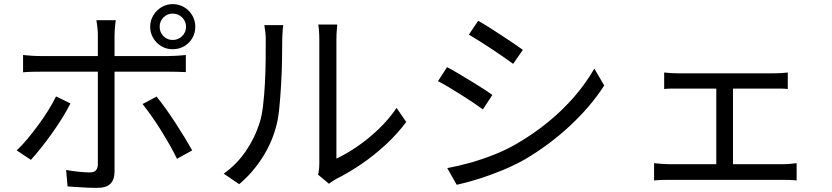

<svg xmlns="http://www.w3.org/2000/svg" viewBox="-20 -869 4040 932"><path d="M755 -739Q755 -712 773.5 -693.5Q792 -675 818 -675Q845 -675 864 -693.5Q883 -712 883 -739Q883 -766 864 -784.5Q845 -803 818 -803Q792 -803 773.5 -784.5Q755 -766 755 -739ZM709 -739Q709 -769 724 -794Q739 -819 763.5 -834Q788 -849 818 -849Q849 -849 874 -834Q899 -819 913.5 -794Q928 -769 928 -739Q928 -709 913.5 -684Q899 -659 874 -644.5Q849 -630 818 -630Q788 -630 763.5 -644.5Q739 -659 724 -684Q709 -709 709 -739ZM542 -771Q541 -764 539.5 -751Q538 -738 537 -724Q536 -710 536 -699Q536 -673 536 -639Q536 -605 536 -572Q536 -539 536 -514Q536 -494 536 -456Q536 -418 536 -370Q536 -322 536 -271.5Q536 -221 536 -174Q536 -127 536 -91Q536 -55 536 -37Q536 3 516 23Q496 43 450 43Q429 43 403.5 42Q378 41 353 39Q328 37 308 36L301 -44Q334 -38 365 -35Q396 -32 416 -32Q436 -32 445 -41.5Q454 -51 455 -70Q455 -84 455 -118.5Q455 -153 455 -198.5Q455 -244 455 -294.5Q455 -345 455 -390.5Q455 -436 455 -469Q455 -502 455 -514Q455 -531 455 -565Q455 -599 455 -636.5Q455 -674 455 -700Q455 -716 452.5 -738Q450 -760 448 -771ZM92 -602Q113 -600 133 -598.5Q153 -597 177 -597Q189 -597 226 -597Q263 -597 315.5 -597Q368 -597 428 -597Q488 -597 548.5 -597Q609 -597 661.5 -597Q714 -597 750.5 -597Q787 -597 800 -597Q818 -597 840.5 -598.5Q863 -600 882 -602V-519Q862 -520 840.5 -520.5Q819 -521 801 -521Q788 -521 751.5 -521Q715 -521 662.5 -521Q610 -521 550 -521Q490 -521 430 -521Q370 -521 317 -521Q264 -521 227.5 -521Q191 -521 177 -521Q155 -521 133.5 -520.5Q112 -520 92 -518ZM322 -367Q306 -335 282.5 -297Q259 -259 231.5 -220.5Q204 -182 177.5 -149Q151 -116 130 -93L61 -139Q86 -162 113 -194.5Q140 -227 166.5 -263Q193 -299 215 -334.5Q237 -370 252 -401ZM740 -400Q760 -376 783.5 -343Q807 -310 831.5 -272.5Q856 -235 877 -200.5Q898 -166 913 -139L839 -98Q825 -128 804.5 -164Q784 -200 761 -237Q738 -274 714.5 -307Q691 -340 672 -364Z M1524 -21Q1527 -33 1528.5 -47.5Q1530 -62 1530 -77Q1530 -87 1530 -121Q1530 -155 1530 -204.5Q1530 -254 1530 -312Q1530 -370 1530 -428.5Q1530 -487 1530 -538Q1530 -589 1530 -626Q1530 -663 1530 -676Q1530 -705 1528 -724.5Q1526 -744 1525 -750H1617Q1617 -744 1615 -724Q1613 -704 1613 -676Q1613 -662 1613 -626.5Q1613 -591 1613 -540.5Q1613 -490 1613 -432.5Q1613 -375 1613 -319Q1613 -263 1613 -215.5Q1613 -168 1613 -137Q1613 -106 1613 -99Q1660 -121 1713 -157Q1766 -193 1816.5 -241Q1867 -289 1905 -345L1952 -277Q1909 -219 1851.5 -166Q1794 -113 1732 -71Q1670 -29 1611 0Q1599 7 1590.5 13Q1582 19 1577 23ZM1066 -26Q1129 -71 1173 -135Q1217 -199 1240 -272Q1251 -306 1257 -357Q1263 -408 1266 -465.5Q1269 -523 1269.5 -577.5Q1270 -632 1270 -674Q1270 -696 1268 -713.5Q1266 -731 1263 -747H1355Q1354 -741 1353 -729.5Q1352 -718 1351 -704Q1350 -690 1350 -675Q1350 -633 1349 -576.5Q1348 -520 1344.5 -458.5Q1341 -397 1335.5 -342Q1330 -287 1319 -250Q1297 -170 1250.5 -99Q1204 -28 1141 25Z M2301 -768Q2323 -756 2353 -737Q2383 -718 2415 -697Q2447 -676 2474.5 -657.5Q2502 -639 2518 -627L2471 -559Q2453 -572 2426 -591Q2399 -610 2368 -630.5Q2337 -651 2307.5 -669.5Q2278 -688 2256 -701ZM2151 -53Q2206 -63 2264 -79.5Q2322 -96 2379 -118.5Q2436 -141 2486 -170Q2569 -218 2640 -276Q2711 -334 2768 -400Q2825 -466 2865 -536L2913 -454Q2848 -353 2748.5 -260Q2649 -167 2529 -96Q2478 -67 2418.5 -42.5Q2359 -18 2301.5 0Q2244 18 2197 28ZM2150 -543Q2172 -532 2203 -513.5Q2234 -495 2266 -475.5Q2298 -456 2326 -438Q2354 -420 2370 -408L2324 -338Q2305 -352 2277.5 -370.5Q2250 -389 2219 -408.5Q2188 -428 2158 -446Q2128 -464 2106 -475Z M3204 -517Q3220 -515 3240.5 -514Q3261 -513 3273 -513H3733Q3752 -513 3770 -514Q3788 -515 3804 -517V-437Q3788 -439 3769 -439Q3750 -439 3733 -439H3273Q3261 -439 3240.5 -439Q3220 -439 3204 -437ZM3457 -30V-472H3538V-30ZM3155 -77Q3173 -75 3191.5 -73.5Q3210 -72 3227 -72H3780Q3798 -72 3815 -73.5Q3832 -75 3847 -77V7Q3832 5 3812 4.5Q3792 4 3780 4H3227Q3211 4 3192.5 4.5Q3174 5 3155 7Z"/></svg>

Font: Noto Sans TC
Style: Regular
Weight: 400
Designer: Ryoko NISHIZUKA  (kana, bopomofo & ideographs); Paul D. Hunt (Latin, Greek & Cyrillic); Sandoll Communications , Soo-you
Foundry: Adobe
Version: Version 2.004-H2;hotconv 1.0.118;makeotfexe 2.5.65603